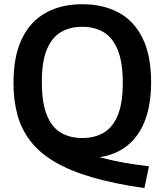

<svg xmlns="http://www.w3.org/2000/svg" viewBox="-20 -770 800 932"><path d="M681 143Q533.5 122 425.5 90.2Q317.5 58.5 244.2 14.8Q171 -29 127.5 -85.5Q84 -142 64.8 -212.2Q45.5 -282.5 45.5 -367.5Q45.5 -499 87.2 -583.8Q129 -668.5 204 -709Q279 -749.5 379.5 -749.5Q480.5 -749.5 555.5 -709.2Q630.5 -669 672 -585Q713.5 -501 713.5 -370Q713.5 -253.5 678.2 -171.2Q643 -89 572.8 -45.5Q502.5 -2 397.5 -2Q380.5 -2 362.8 -3.2Q345 -4.5 326 -6.5L364.5 -40.5Q418.5 -19 474.8 -4Q531 11 588.5 20.8Q646 30.5 703 37ZM379.5 -100Q440.5 -100 484.5 -126.5Q528.5 -153 552.2 -211.8Q576 -270.5 576 -367Q576 -466.5 552 -526.5Q528 -586.5 484 -613.2Q440 -640 379.5 -640Q319.5 -640 275.2 -613.8Q231 -587.5 207 -528.8Q183 -470 183 -373Q183 -272.5 206.8 -212.8Q230.5 -153 274.5 -126.5Q318.5 -100 379.5 -100Z"/></svg>

Font: Encode Sans SC SemiBold
Style: Regular
Weight: 600
Version: Version 3.002